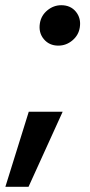

<svg xmlns="http://www.w3.org/2000/svg" viewBox="-41 -535 343 733"><path d="M-20.5 178.2 68.8 -108.4H198.2L67.9 178.2ZM181.6 -360.8Q147 -360.8 126.2 -385.7Q105.5 -410.6 111.3 -446.3Q116.2 -476.1 139.9 -495.6Q163.6 -515.1 192.9 -515.1Q228.5 -515.1 248.8 -490.2Q269 -465.3 263.7 -430.7Q259.3 -400.9 235.6 -380.9Q211.9 -360.8 181.6 -360.8Z"/></svg>

Font: Inter 18pt SemiBold
Style: Italic
Weight: 600
Italic angle: -9.3988°
Designer: Rasmus Andersson
Foundry: rsms
Version: Version 4.001;git-66647c0bb